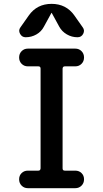

<svg xmlns="http://www.w3.org/2000/svg" viewBox="-20 -985 540 1005"><path d="M114.3 -790Q94.7 -790 85 -808.1Q75.2 -826.2 86.9 -841.8L130.9 -904.3Q173.8 -964.8 250 -964.8Q326.2 -964.8 369.1 -904.3L413.1 -841.8Q424.8 -826.2 415.5 -808.1Q406.2 -790 385.7 -790Q355.5 -790 329.6 -805.2Q303.7 -820.3 290 -845.7L251 -917Q251 -918 250 -918Q249 -918 249 -917L210 -845.7Q196.3 -819.3 170.4 -804.7Q144.5 -790 114.3 -790ZM180.7 -91.8Q191.4 -91.8 192.4 -103.5V-626Q192.4 -637.7 180.7 -637.7H126Q106.4 -637.7 93.3 -650.9Q80.1 -664.1 80.1 -684.1Q80.1 -704.1 93.3 -717.3Q106.4 -730.5 126 -730.5H374Q393.6 -730.5 406.7 -717.3Q419.9 -704.1 419.9 -684.1Q419.9 -664.1 406.7 -650.9Q393.6 -637.7 374 -637.7H319.3Q308.6 -637.7 307.6 -626V-103.5Q307.6 -91.8 319.3 -91.8H374Q393.6 -91.8 406.7 -79.1Q419.9 -66.4 419.9 -46.4Q419.9 -26.4 406.7 -13.2Q393.6 0 374 0H126Q106.4 0 93.3 -13.2Q80.1 -26.4 80.1 -46.4Q80.1 -66.4 93.3 -79.1Q106.4 -91.8 126 -91.8Z"/></svg>

Font: Rounded-X Mgen+ 1m medium
Style: Regular
Weight: 500
Designer: [Source Han Sans]
Ryoko NISHIZUKA  (kana & ideographs); Paul D. Hunt (Latin, Greek & Cyrillic); Wenlong ZHANG  (bopomofo
Version: Version 1.059.20150602